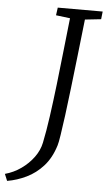

<svg xmlns="http://www.w3.org/2000/svg" viewBox="-151 -782 549 988"><g transform="rotate(5 124.0 -287.5)"><path d="M-75.5 168 -90 133Q-45.5 121 -7.5 94.2Q30.5 67.5 56.8 31.5Q83 -4.5 91 -44Q103.5 -103.5 114.5 -182.2Q125.5 -261 135.8 -348.8Q146 -436.5 155.5 -525.2Q165 -614 174 -694L101 -703L106.5 -743H338.5L334 -703L251 -694Q240 -596.5 229.8 -505.5Q219.5 -414.5 210.2 -335.5Q201 -256.5 192.8 -194.2Q184.5 -132 178.2 -91.5Q172 -51 167.5 -37Q147.5 28.5 109.5 70.8Q71.5 113 23.2 136.2Q-25 159.5 -75.5 168Z"/></g></svg>

Font: Merriweather Light
Style: Italic
Weight: 300
Italic angle: -7.8°
Designer: Eben Sorkin
Foundry: Eben Sorkin
Version: Version 2.101